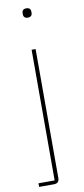

<svg xmlns="http://www.w3.org/2000/svg" viewBox="-101 -758 434 994"><g transform="rotate(-10 115.5 -261.0)"><path d="M105 181H20V200H97C117 200 126 191 126 171V-506H105ZM115 -673C132 -673 138 -683 138 -694V-701C138 -712 132 -722 115 -722C98 -722 92 -712 92 -701V-694C92 -683 98 -673 115 -673Z"/></g></svg>

Font: IBM Plex Devanagari Thin
Style: Regular
Weight: 100
Designer: Mike Abbink, Paul van der Laan, Pieter van Rosmalen, Erin McLaughlin
Foundry: Bold Monday
Version: Version 1.0